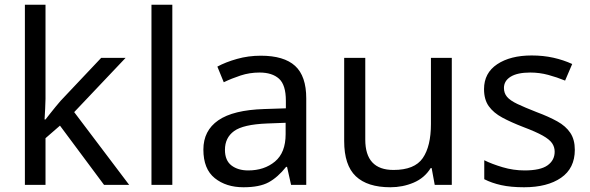

<svg xmlns="http://www.w3.org/2000/svg" viewBox="-20 -780 2490 810"><path d="M172 -363Q172 -347 170.5 -321Q169 -295 168 -276H172Q178 -284 190 -299Q202 -314 214.5 -329.5Q227 -345 236 -355L407 -536H510L293 -307L525 0H419L233 -250L172 -197V0H85V-760H172Z M707 0H619V-760H707Z M1080 -545Q1178 -545 1225 -502Q1272 -459 1272 -365V0H1208L1191 -76H1187Q1152 -32 1113.5 -11Q1075 10 1007 10Q934 10 886 -28.5Q838 -67 838 -149Q838 -229 901 -272.5Q964 -316 1095 -320L1186 -323V-355Q1186 -422 1157 -448Q1128 -474 1075 -474Q1033 -474 995 -461.5Q957 -449 924 -433L897 -499Q932 -518 980 -531.5Q1028 -545 1080 -545ZM1106 -259Q1006 -255 967.5 -227Q929 -199 929 -148Q929 -103 956.5 -82Q984 -61 1027 -61Q1095 -61 1140 -98.5Q1185 -136 1185 -214V-262Z M1886 -536V0H1814L1801 -71H1797Q1771 -29 1725 -9.5Q1679 10 1627 10Q1530 10 1481 -36.5Q1432 -83 1432 -185V-536H1521V-191Q1521 -63 1640 -63Q1729 -63 1763.5 -113Q1798 -163 1798 -257V-536Z M2405 -148Q2405 -70 2347 -30Q2289 10 2191 10Q2135 10 2094.5 1Q2054 -8 2023 -24V-104Q2055 -88 2100.5 -74.5Q2146 -61 2193 -61Q2260 -61 2290 -82.5Q2320 -104 2320 -140Q2320 -160 2309 -176Q2298 -192 2269.5 -208Q2241 -224 2188 -244Q2136 -264 2099 -284Q2062 -304 2042 -332Q2022 -360 2022 -404Q2022 -472 2077.5 -509Q2133 -546 2223 -546Q2272 -546 2314.5 -536.5Q2357 -527 2394 -510L2364 -440Q2330 -454 2293 -464Q2256 -474 2217 -474Q2163 -474 2134.5 -456.5Q2106 -439 2106 -409Q2106 -387 2119 -371.5Q2132 -356 2162.5 -341.5Q2193 -327 2244 -307Q2295 -288 2331 -268Q2367 -248 2386 -219.5Q2405 -191 2405 -148Z"/></svg>

Font: Noto Sans Tamil Supplement
Style: Regular
Weight: 400
Designer: Ek Type
Foundry: Ek Type
Version: Version 2.001; ttfautohint (v1.8.4.7-5d5b)